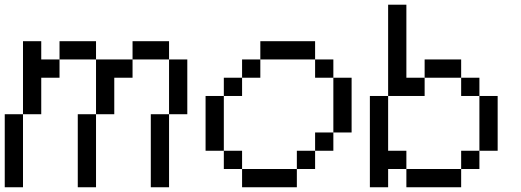

<svg xmlns="http://www.w3.org/2000/svg" viewBox="-20 -789 2194 809"><path d="M0 0V-307.7H76.9V0ZM307.7 0V-307.7H384.6V0ZM615.4 0V-307.7H692.3V0ZM384.6 -307.7V-538.5H538.5V-461.5H461.5V-307.7ZM692.3 -307.7V-538.5H769.2V-307.7ZM76.9 -307.7V-615.4H153.8V-538.5H230.8V-461.5H153.8V-307.7ZM230.8 -538.5V-615.4H384.6V-538.5ZM538.5 -538.5V-615.4H692.3V-538.5Z M1000 0V-76.9H1230.8V0ZM923.1 -76.9V-153.8H1000V-76.9ZM1230.8 -76.9V-153.8H1307.7V-76.9ZM1307.7 -153.8V-230.8H1384.6V-153.8ZM846.2 -153.8V-384.6H923.1V-153.8ZM923.1 -384.6V-461.5H1000V-384.6ZM1384.6 -230.8V-461.5H1461.5V-230.8ZM1000 -461.5V-538.5H1076.9V-461.5ZM1307.7 -461.5V-538.5H1384.6V-461.5ZM1076.9 -538.5V-615.4H1307.7V-538.5Z M1692.3 0V-76.9H1923.1V0ZM1923.1 -76.9V-153.8H2000V-76.9ZM1538.5 0V-384.6H1615.4V-153.8H1692.3V-76.9H1615.4V0ZM2000 -153.8V-384.6H2076.9V-153.8ZM1923.1 -384.6V-461.5H2000V-384.6ZM1769.2 -461.5V-538.5H1923.1V-461.5ZM1615.4 -384.6V-769.2H1692.3V-461.5H1769.2V-384.6Z"/></svg>

Font: Mintsoda - Lime Green 13x16
Style: Regular
Weight: 400
Designer: Mintsoda-15
Version: Version 1.0